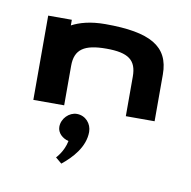

<svg xmlns="http://www.w3.org/2000/svg" viewBox="-45 -212 366 368"><g transform="rotate(10 138.0 -28.0)"><path d="M82 0V-77C82 -109 100 -121 143 -121C186 -121 202 -109 202 -77V0H258V-91C258 -146 220 -167 133 -167C104 -167 83 -161 68 -153V-164H22V0ZM109 12C94 12 80 26 80 42C80 54 90 63 102 66C98 87 84 101 84 101L96 111C116 95 138 71 138 42C138 26 126 12 109 12Z"/></g></svg>

Font: Hussar Tani
Style: Dwa
Weight: 700
Foundry: Cannot Into Space Fonts
Version: Version 0.92